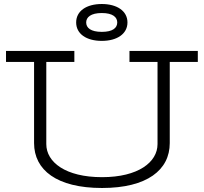

<svg xmlns="http://www.w3.org/2000/svg" viewBox="-20 -925 1017 958"><path d="M10 -616H150V-211C150 -77 263 13 489 13C714 13 827 -77 827 -211V-616H967V-671H626V-616H766V-206C766 -116 670 -41 489 -41C307 -41 211 -116 211 -206V-616H351V-671H10ZM360 -813C360 -756 411 -721 488 -721C564 -721 616 -756 616 -813C616 -870 564 -905 488 -905C411 -905 360 -870 360 -813ZM410 -813C410 -839 433 -860 488 -860C543 -860 565 -839 565 -813C565 -786 543 -766 488 -766C433 -766 410 -786 410 -813Z"/></svg>

Font: Stint Ultra Expanded
Style: Regular
Weight: 400
Width: 7
Designer: Astigmatic (AOETI)
Foundry: Astigmatic (AOETI)
Version: Version 1.000